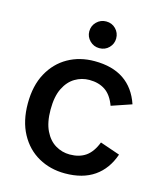

<svg xmlns="http://www.w3.org/2000/svg" viewBox="-111 -804 752 896"><g transform="rotate(15 265.5 -355.5)"><path d="M287 12Q216 12 159 -20Q102 -52 69 -113Q36 -174 36 -259Q36 -345 69 -405.5Q102 -466 158.5 -498Q215 -530 287 -530Q373 -530 428.5 -492.5Q484 -455 509 -381L412 -348Q394 -397 362.5 -418Q331 -439 286 -439Q249 -439 217 -420Q185 -401 165.5 -361.5Q146 -322 146 -259Q146 -197 165.5 -157Q185 -117 217 -98Q249 -79 286 -79Q332 -79 363 -100.5Q394 -122 413 -171L509 -138Q484 -65 428.5 -26.5Q373 12 287 12ZM291 -594Q264 -594 245 -613Q226 -632 226 -658Q226 -685 245 -704Q264 -723 291 -723Q319 -723 337.5 -704Q356 -685 356 -658Q356 -632 337.5 -613Q319 -594 291 -594Z"/></g></svg>

Font: TikTok Sans 24pt Medium
Style: Regular
Weight: 500
Version: Version 4.000